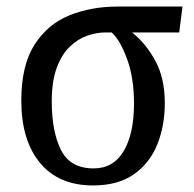

<svg xmlns="http://www.w3.org/2000/svg" viewBox="-20 -556 593 586"><path d="M264 10Q159 10 102 -59Q45 -128 45 -249Q45 -356 85 -419Q125 -482 191.5 -509Q258 -536 339 -536H537L527 -457H383Q424 -425 453.5 -371.5Q483 -318 483 -241Q483 -172 460 -115Q437 -58 388.5 -24Q340 10 264 10ZM266 -42Q326 -42 357.5 -95Q389 -148 389 -240Q389 -318 368 -375.5Q347 -433 321 -457H302Q276 -457 247.5 -447.5Q219 -438 194 -414.5Q169 -391 153.5 -350Q138 -309 138 -246Q138 -155 166 -98.5Q194 -42 266 -42Z"/></svg>

Font: Noto Serif SemiCondensed
Style: Regular
Weight: 400
Width: 4
Designer: Monotype Design Team
Foundry: Monotype Imaging Inc.
Version: Version 2.013